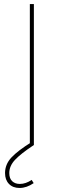

<svg xmlns="http://www.w3.org/2000/svg" viewBox="-20 -719 316 952"><path d="M148 -699V0H128V-699ZM148 0Q83 43 54.5 73.5Q26 104 26 139Q26 166 40.5 179.5Q55 193 78 193Q108 193 137 173L147 189Q112 213 77 213Q44 213 24.5 193Q5 173 5 139Q5 96 36.5 62Q68 28 139 -16Z"/></svg>

Font: Montserrat-Arabic Thin
Style: Regular
Weight: 250
Designer: Mohamed Gaber
Foundry: Kief Type Foundry
Version: Version 5.008